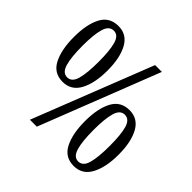

<svg xmlns="http://www.w3.org/2000/svg" viewBox="-184 -896 1078 1078"><g transform="rotate(45 355.5 -357.0)"><path d="M166 -280Q96 -280 64.5 -341.5Q33 -403 33 -503Q33 -604 64.5 -664Q96 -724 167 -724Q234 -724 267 -664Q300 -604 300 -503Q300 -403 267 -341.5Q234 -280 166 -280ZM187 0 467 -714H521L242 0ZM166 -316Q203 -316 216.5 -364.5Q230 -413 230 -503Q230 -592 216.5 -639.5Q203 -687 167 -687Q130 -687 116 -639.5Q102 -592 102 -503Q102 -413 116 -364.5Q130 -316 166 -316ZM544 10Q474 10 442.5 -51.5Q411 -113 411 -213Q411 -314 443 -374Q475 -434 545 -434Q612 -434 645 -374Q678 -314 678 -213Q678 -113 645 -51.5Q612 10 544 10ZM544 -26Q581 -26 594.5 -74.5Q608 -123 608 -213Q608 -302 594.5 -349.5Q581 -397 544 -397Q508 -397 494 -349.5Q480 -302 480 -213Q480 -123 494 -74.5Q508 -26 544 -26Z"/></g></svg>

Font: Noto Serif Thai ExtraCondensed
Style: Regular
Weight: 400
Width: 2
Designer: Monotype Design Team
Foundry: Monotype Imaging Inc.
Version: Version 2.002; ttfautohint (v1.8.4.7-5d5b)